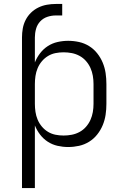

<svg xmlns="http://www.w3.org/2000/svg" viewBox="-20 -734 640 969"><path d="M91 215V-545Q91 -568 95 -590.5Q99 -613 109.5 -633.5Q120 -654 136.5 -670Q153 -686 173.5 -696Q194 -706 216.5 -710Q239 -714 262 -714H294V-656H262Q240 -656 219 -649Q198 -642 183 -626Q168 -610 162 -588.5Q156 -567 156 -545V-419Q166 -444 182.5 -465.5Q199 -487 221.5 -501.5Q244 -516 270.5 -522Q297 -528 324 -528Q352 -528 379 -522Q406 -516 429.5 -501.5Q453 -487 470.5 -465Q488 -443 498.5 -417.5Q509 -392 513 -365Q517 -338 517 -310V-210Q517 -182 513 -155Q509 -128 498.5 -102.5Q488 -77 470.5 -55Q453 -33 429.5 -18.5Q406 -4 379 2Q352 8 324 8Q297 8 270.5 2Q244 -4 221.5 -18.5Q199 -33 182.5 -54.5Q166 -76 156 -101V215ZM301 -50Q322 -50 342.5 -54Q363 -58 381.5 -68Q400 -78 414 -94Q428 -110 436.5 -129Q445 -148 448.5 -168.5Q452 -189 452 -210V-310Q452 -331 448.5 -351.5Q445 -372 436.5 -391Q428 -410 414 -426Q400 -442 381.5 -452Q363 -462 342.5 -466Q322 -470 301 -470Q280 -470 260 -466Q240 -462 222.5 -451.5Q205 -441 191.5 -425Q178 -409 170 -390Q162 -371 159 -350.5Q156 -330 156 -310V-210Q156 -190 159 -169.5Q162 -149 170 -130Q178 -111 191.5 -95Q205 -79 222.5 -68.5Q240 -58 260 -54Q280 -50 301 -50Z"/></svg>

Font: Iosevka Aile Custom Light
Style: Regular
Weight: 300
Designer: Belleve Invis
Foundry: Belleve Invis
Version: Version 17.0.2; ttfautohint (v1.8.3)